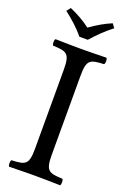

<svg xmlns="http://www.w3.org/2000/svg" viewBox="-156 -864 609 918"><g transform="rotate(20 148.5 -405.0)"><path d="M191 -122V-523C191 -606 208 -611 278 -614C284 -620 284 -641 278 -647C234 -646 187 -645 148 -645C115 -645 66 -646 19 -647C13 -641 13 -620 19 -614C89 -611 106 -606 106 -523V-122C106 -39 89 -34 19 -31C13 -25 13 -4 19 2C64 1 113 0 149 0C185 0 233 1 278 2C284 -4 284 -25 278 -31C208 -34 191 -39 191 -122ZM122 -697H165C195 -731 227 -763 265 -792L250 -812C212 -796 180 -777 143 -751C110 -776 76 -795 37 -812L21 -792C57 -764 92 -734 122 -697Z"/></g></svg>

Font: Libertinus Math
Style: Regular
Weight: 400
Designer: Philipp H. Poll, Khaled Hosny
Foundry: Caleb Maclennan
Version: Version 7.050;RELEASE